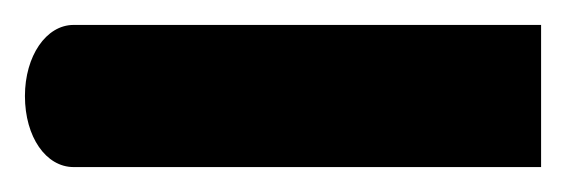

<svg xmlns="http://www.w3.org/2000/svg" viewBox="-59 -134 454 154"><path d="M0 0H375V-114H0C-22 -114 -39 -89 -39 -57C-39 -24 -22 0 0 0Z"/></svg>

Font: Noto Sans Syriac SemiBold
Style: Regular
Weight: 600
Designer: Patrick Giasson and the Monotype Design Team
Foundry: Monotype Imaging Inc.
Version: Version 3.000